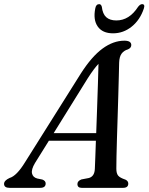

<svg xmlns="http://www.w3.org/2000/svg" viewBox="-54 -905 716 925"><path d="M114.5 -119.5Q96 -88.5 100.2 -69.5Q104.5 -50.5 125.5 -45L150 -40Q166 -34 166 -21Q166 0 139.5 0H-8Q-34.5 0 -34.5 -19.5Q-34 -35.5 -8 -47.5Q26.5 -57.5 67 -124L335.5 -551Q388 -633 440 -671Q492 -709 545 -709Q578.5 -709 578.5 -688Q578.5 -674 562 -667Q543 -661.5 532 -646.8Q521 -632 520 -603.5Q519.5 -580.5 518.5 -539.8Q517.5 -499 516 -448Q514.5 -397 512.8 -343Q511 -289 509.5 -239Q508 -189 507.2 -150.5Q506.5 -112 506.5 -92.5Q506.5 -70 515 -59.2Q523.5 -48.5 550.5 -39.5Q564 -33 564 -20.5Q564 0 538.5 0H339.5Q319 0 319 -18.5Q319 -33 338 -40.5L374.5 -47.5Q402 -55.5 403 -93Q404 -113 405.2 -148Q406.5 -183 408 -227H181.5ZM368.5 -527.5 204.5 -263.5H409.5Q411.5 -321.5 413.8 -383.8Q416 -446 417.8 -502.2Q419.5 -558.5 420.5 -597.5Q410 -586.5 397.2 -569.5Q384.5 -552.5 368.5 -527.5ZM506.5 -806.5Q569 -806.5 611.5 -872.5Q621.5 -885 630.5 -885Q646 -885 639 -864Q621 -809.5 580.8 -777Q540.5 -744.5 490.5 -744.5Q440 -744.5 417 -777Q394 -809.5 405 -864.5Q408.5 -885 424 -885Q433 -885 436.5 -872.5Q440.5 -837.5 458 -822Q475.5 -806.5 506.5 -806.5Z"/></svg>

Font: Fraunces 72pt S050
Style: Italic
Weight: 400
Italic angle: -16°
Version: Version 1.000; ttfautohint (v1.8.3)